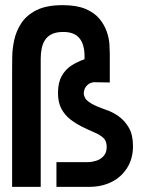

<svg xmlns="http://www.w3.org/2000/svg" viewBox="-20 -725 562 745"><path d="M27 0V-457Q27 -476 27.5 -506.5Q28 -537 35.5 -571Q43 -605 63 -635.5Q83 -666 121.5 -685.5Q160 -705 223 -705Q277 -705 311.5 -690.5Q346 -676 365.5 -652.5Q385 -629 394 -603Q403 -577 404.5 -554.5Q406 -532 406 -518V-405L344 -406Q328 -404 319 -395Q310 -386 307.5 -377Q305 -368 305 -363Q305 -356 309.5 -346Q314 -336 332.5 -324.5Q351 -313 391 -299Q416 -291 440 -274Q464 -257 480 -229.5Q496 -202 496 -158Q496 -109 473 -73Q450 -37 412 -18.5Q374 0 327 0H199V-96H322Q336 -96 352.5 -101Q369 -106 381.5 -119Q394 -132 394 -155Q394 -178 381 -190Q368 -202 346.5 -211Q325 -220 297 -234Q273 -246 252 -262.5Q231 -279 218 -303.5Q205 -328 205 -365Q205 -404 219.5 -430Q234 -456 257.5 -471Q281 -486 308 -495V-507Q308 -530 303 -547.5Q298 -565 288 -577Q278 -589 262.5 -595Q247 -601 225 -601Q199 -601 182 -593Q165 -585 155.5 -571Q146 -557 142 -538Q138 -519 138 -498V0Z"/></svg>

Font: Stick No Bills ExtraLight
Style: Bold
Weight: 700
Version: Version 2.000